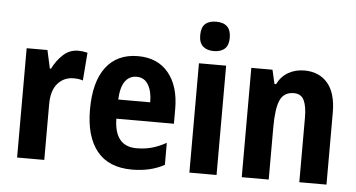

<svg xmlns="http://www.w3.org/2000/svg" viewBox="-52 -854 1776 957"><g transform="rotate(5 836.0 -375.5)"><path d="M321 -557Q343 -557 367 -551L356 -411Q338 -418 310 -418Q261 -418 230 -382.5Q199 -347 199 -279V0H63V-547H167L187 -456H193Q212 -496 244.5 -526.5Q277 -557 321 -557Z M620 -556Q718 -556 772.5 -490Q827 -424 827 -309V-236H539Q541 -98 652 -98Q692 -98 727 -107.5Q762 -117 800 -138V-28Q732 10 638 10Q521 10 462.5 -63Q404 -136 404 -270Q404 -409 460 -482.5Q516 -556 620 -556ZM622 -453Q586 -453 564.5 -424Q543 -395 540 -332H700Q700 -387 680 -420Q660 -453 622 -453Z M993 -761Q1067 -761 1067 -687Q1067 -649 1047.5 -631.5Q1028 -614 993 -614Q959 -614 939 -631.5Q919 -649 919 -687Q919 -726 938 -743.5Q957 -761 993 -761ZM1061 -547V0H925V-547Z M1452 -557Q1526 -557 1568.5 -507.5Q1611 -458 1611 -360V0H1475V-323Q1475 -380 1460.5 -410Q1446 -440 1410 -440Q1360 -440 1341 -398Q1322 -356 1322 -261V0H1187V-547H1293L1309 -477H1317Q1337 -517 1372.5 -537Q1408 -557 1452 -557Z"/></g></svg>

Font: Noto Sans Condensed
Style: Bold
Weight: 700
Width: 3
Designer: Monotype Design Team
Foundry: Monotype Imaging Inc.
Version: Version 2.013; ttfautohint (v1.8.4.7-5d5b)